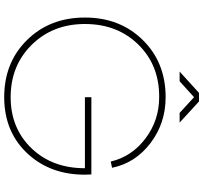

<svg xmlns="http://www.w3.org/2000/svg" viewBox="-46 -874 945 892"><g transform="rotate(90 426.0 -427.5)"><path d="M761 -350H431V-380H790Q791 -364 791 -349Q791 -194 699 -90Q597 25 431 25Q270 25 165.5 -81Q61 -187 61 -350Q61 -513 165.5 -619Q270 -725 431 -725Q552 -725 644.5 -654.5Q737 -584 759 -476L730 -470Q707 -568 622.5 -631.5Q538 -695 431 -695Q283 -696 187 -598.5Q91 -501 91 -350Q91 -201 187.5 -103Q284 -5 431 -5Q575 -5 668 -101.5Q761 -198 761 -350ZM357 -790H312L411 -880H451L549 -790H504L431 -857Z"/></g></svg>

Font: Metropolitano Thin
Style: Regular
Weight: 250
Designer: Fonts by Alex Slobzheninov & Chris M. Simpson / Changes by Cristiano Sobral
Foundry: Fonts by Alex Slobzheninov & Chris M. Simpson / Changes by Cristiano Sobral
Version: Version 1.00;August 30, 2020;FontCreator 13.0.0.2681 64-bit